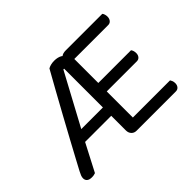

<svg xmlns="http://www.w3.org/2000/svg" viewBox="-124 -849 1092 1092"><g transform="rotate(-45 422.0 -302.5)"><path d="M457 -541H398L222 -214L199 -172L108 3Q101 5 95.5 6.5Q90 8 79 8Q59 8 49 -0.5Q39 -9 39 -24Q39 -33 43 -43.5Q47 -54 54 -67Q65 -88 88.5 -131.5Q112 -175 143.5 -233.5Q175 -292 210.5 -356.5Q246 -421 281 -484.5Q316 -548 346 -601Q354 -606 367 -609.5Q380 -613 397 -613Q411 -613 423 -610Q435 -607 444 -601.5Q453 -596 456 -588ZM138 -162 165 -229H433L449 -162ZM404 -549H484V-8Q480 -7 468.5 -3.5Q457 0 446 0Q427 0 415.5 -12.5Q404 -25 404 -44ZM446 -278V-346H747Q751 -342 754 -333Q757 -324 757 -314Q757 -298 748.5 -288Q740 -278 726 -278ZM446 0V-68H783Q786 -64 789.5 -55.5Q793 -47 793 -36Q793 -20 784.5 -10Q776 0 762 0ZM435 -539V-571Q436 -588 448.5 -598Q461 -608 483 -608H778Q782 -604 785 -595Q788 -586 788 -576Q788 -560 779.5 -549.5Q771 -539 757 -539Z"/></g></svg>

Font: Baloo Bhaina 2
Style: Regular
Weight: 400
Designer: Yesha Goshar, Manish Minz, Shuchita Grover and Ek Type
Foundry: Ek Type
Version: Version 1.700